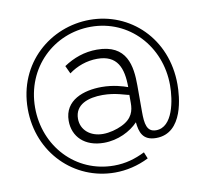

<svg xmlns="http://www.w3.org/2000/svg" viewBox="-82 -693 1001 929"><g transform="rotate(-10 418.5 -228.5)"><path d="M781 -222C781 -449 614 -603 417 -603C224 -603 47 -456 47 -230C47 -13 211 146 410 146C466 146 523 133 577 106L564 74C515 98 468 112 411 112C223 112 83 -40 83 -230C83 -427 234 -569 416 -569C603 -569 745 -417 745 -224C745 -151 724 -21 641 -21C595 -21 589 -62 589 -121V-250C589 -346 574 -455 426 -455C364 -455 310 -435 262 -403L280 -364C319 -393 368 -411 420 -411C518 -411 544 -345 544 -250C522 -258 475 -273 417 -273C329 -273 232 -241 232 -139C232 -61 288 -5 382 -5C452 -5 514 -37 551 -76C556 -28 568 16 635 16C770 16 781 -165 781 -222ZM543 -172C543 -135 534 -96 478 -70C453 -58 418 -48 385 -48C323 -48 278 -86 278 -141C278 -212 345 -234 415 -234C479 -234 526 -214 543 -212Z"/></g></svg>

Font: FIGSv2-sans-serif
Style: Regular
Weight: 400
Designer: Matt McInerney, Pablo Impallari, Rodrigo Fuenzalida,Mirko Velimirovic
Foundry: Matt McInerney, Pablo Impallari, Rodrigo Fuenzalida
Version: Version 4.021;hotconv 1.0.109;makeotfexe 2.5.65596